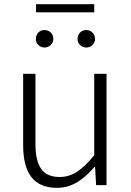

<svg xmlns="http://www.w3.org/2000/svg" viewBox="-20 -888 629 921"><path d="M253 13C327 13 382 -28 434 -88H436L441 0H491V-534H432V-143C372 -71 327 -39 266 -39C184 -39 150 -90 150 -200V-534H91V-193C91 -55 143 13 253 13ZM193 -660C217 -660 236 -679 236 -701C236 -726 217 -744 193 -744C170 -744 152 -726 152 -701C152 -679 170 -660 193 -660ZM153 -829H432V-868H153ZM394 -660C417 -660 436 -679 436 -701C436 -726 417 -744 394 -744C370 -744 352 -726 352 -701C352 -679 370 -660 394 -660Z"/></svg>

Font: Noto Sans SC Light
Style: Regular
Weight: 300
Designer: Ryoko NISHIZUKA 西塚涼子 (kana, bopomofo & ideographs); Paul D. Hunt (Latin, Greek & Cyrillic); Sandoll Communications 산돌커뮤니
Foundry: Adobe
Version: Version 2.004;hotconv 1.0.118;makeotfexe 2.5.65603